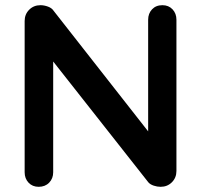

<svg xmlns="http://www.w3.org/2000/svg" viewBox="-20 -720 775 740"><path d="M606 -700Q630 -700 645 -684Q660 -668 660 -644V-61Q660 -35 642.5 -17.5Q625 0 599 0Q586 0 572.5 -4.5Q559 -9 552 -17L159 -516L185 -532V-56Q185 -32 169.5 -16Q154 0 129 0Q105 0 90 -16Q75 -32 75 -56V-639Q75 -665 92.5 -682.5Q110 -700 136 -700Q150 -700 165 -694.5Q180 -689 187 -678L568 -192L551 -180V-644Q551 -668 566 -684Q581 -700 606 -700Z"/></svg>

Font: zvoove
Style: Bold
Weight: 700
Designer: Vernon Adams (Nunito) & Andrew Paglinawan (Quicksand)
Foundry: zvoove
Version: Version 3.006